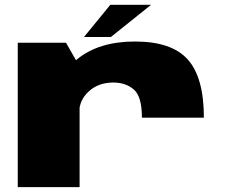

<svg xmlns="http://www.w3.org/2000/svg" viewBox="-20 -764 929 784"><path d="M559.5 -283.5H812.5Q812.5 -447.5 746.8 -521Q681 -594.5 531.5 -594.5Q384 -594.5 295.8 -522.8Q207.5 -451 207.5 -373L303.5 -305Q303.5 -355 342.8 -391Q382 -427 442.5 -427Q493.5 -427 526.5 -398.5Q559.5 -370 559.5 -283.5ZM52.5 0H305V-492.5L249.5 -589.5H52.5ZM323 -613H433L597 -744.5H430.5Z"/></svg>

Font: Anybody Expanded Black
Style: Regular
Weight: 900
Width: 7
Designer: Tyler Finck
Foundry: Etcetera Type Company
Version: Version 1.113;gftools[0.9.25]